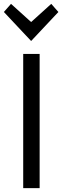

<svg xmlns="http://www.w3.org/2000/svg" viewBox="-37 -971 322 993"><path d="M168 2H83V-692H168ZM20 -951 124 -857 228 -951 265 -909 124 -759 -17 -909Z"/></svg>

Font: Repo Regular
Style: Regular
Weight: 400
Designer: Stefan Peev
Foundry: Context Ltd
Version: Version 1.502